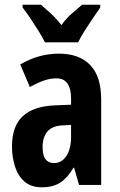

<svg xmlns="http://www.w3.org/2000/svg" viewBox="-20 -786 509 816"><path d="M230 -558Q317 -558 363.5 -509.5Q410 -461 410 -363V0H316L295 -73H292Q268 -31 237 -10.5Q206 10 158 10Q112 10 84 -14.5Q56 -39 43.5 -79Q31 -119 31 -163Q31 -250 76.5 -292Q122 -334 210 -338L282 -341V-370Q282 -408 267 -430.5Q252 -453 220 -453Q194 -453 167.5 -444Q141 -435 107 -416L66 -512Q144 -558 230 -558ZM244 -253Q202 -251 181.5 -227Q161 -203 161 -161Q161 -125 173.5 -109Q186 -93 210 -93Q242 -93 262 -123Q282 -153 282 -204V-255ZM171 -606Q162 -625 145 -652.5Q128 -680 109.5 -707.5Q91 -735 76 -754V-766H154Q170 -752 195 -729.5Q220 -707 241 -679Q262 -709 286 -729Q310 -749 329 -766H406V-754Q392 -734 374 -707.5Q356 -681 339 -654Q322 -627 312 -606Z"/></svg>

Font: Noto Sans Sinhala UI ExtraCondensed
Style: Bold
Weight: 700
Width: 2
Designer: Jelle Bosma - Monotype Design Team
Foundry: Monotype Imaging Inc.
Version: Version 2.006; ttfautohint (v1.8.4.7-5d5b)